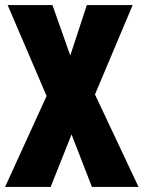

<svg xmlns="http://www.w3.org/2000/svg" viewBox="-22 -734 564 754"><path d="M522 0 351 -363 499 -714H319L254 -516L184 -714H8L161 -357L-2 0H177L259 -206L339 0Z"/></svg>

Font: Noto Sans Armenian ExtraCondensed Black
Style: Regular
Weight: 900
Width: 2
Designer: Monotype Design Team
Foundry: Monotype Imaging Inc.
Version: Version 2.008